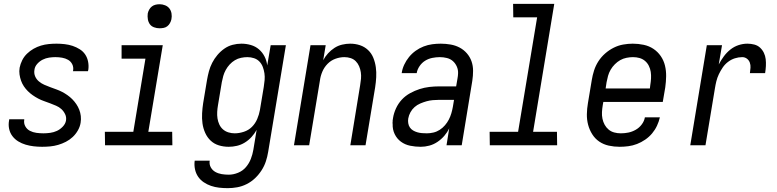

<svg xmlns="http://www.w3.org/2000/svg" viewBox="-20 -755 4040 998"><path d="M199 8Q177 8 155.5 5.5Q134 3 113.5 -3Q93 -9 75 -20Q57 -31 44.5 -47.5Q32 -64 27.5 -85Q23 -106 27 -128L28 -135H106V-132Q103 -114 111.5 -98.5Q120 -83 135.5 -75Q151 -67 169 -64.5Q187 -62 206 -62Q223 -62 241 -64.5Q259 -67 275.5 -74.5Q292 -82 306 -96.5Q320 -111 323 -128Q326 -146 318.5 -161.5Q311 -177 299 -188Q287 -199 271.5 -205.5Q256 -212 240.5 -218Q225 -224 209 -229.5Q193 -235 178 -243Q163 -251 149.5 -260.5Q136 -270 124.5 -281.5Q113 -293 104 -306.5Q95 -320 89.5 -335.5Q84 -351 81.5 -368Q79 -385 82 -403Q86 -423 95.5 -442Q105 -461 120.5 -476Q136 -491 154.5 -501.5Q173 -512 193 -518Q213 -524 233.5 -526Q254 -528 274 -528Q295 -528 316.5 -525.5Q338 -523 357.5 -516.5Q377 -510 394.5 -499Q412 -488 423 -471.5Q434 -455 438 -434Q442 -413 439 -392L437 -385H359L360 -388Q363 -406 355.5 -421Q348 -436 334 -444Q320 -452 303 -455Q286 -458 268 -458Q252 -458 235 -455.5Q218 -453 202 -445Q186 -437 173.5 -423Q161 -409 159 -392Q156 -374 162.5 -358.5Q169 -343 182 -332Q195 -321 210 -314.5Q225 -308 241 -302Q257 -296 272.5 -290.5Q288 -285 302.5 -277.5Q317 -270 330.5 -260.5Q344 -251 355.5 -239.5Q367 -228 376.5 -214Q386 -200 392 -184.5Q398 -169 400 -152Q402 -135 399 -117Q396 -97 385 -77.5Q374 -58 358 -43Q342 -28 322.5 -18Q303 -8 282.5 -2Q262 4 241 6Q220 8 199 8Z M876 0H526L525 -70H673L736 -450H612V-520H826L751 -70H875ZM809 -608Q795 -608 781 -613Q767 -618 759 -629Q751 -640 748.5 -655Q746 -670 748 -685Q750 -695 755.5 -705Q761 -715 769.5 -721.5Q778 -728 788.5 -730.5Q799 -733 810 -733Q824 -733 838 -727.5Q852 -722 860.5 -711Q869 -700 871.5 -685Q874 -670 871 -655Q869 -645 863.5 -635Q858 -625 849.5 -618.5Q841 -612 830.5 -610Q820 -608 809 -608Z M1164 223Q1141 223 1119 220.5Q1097 218 1076.5 211Q1056 204 1038.5 192Q1021 180 1009.5 163Q998 146 993.5 124.5Q989 103 992 80H1070Q1067 99 1075.5 114.5Q1084 130 1099 138.5Q1114 147 1132 150Q1150 153 1169 153Q1193 153 1217.5 143Q1242 133 1258.5 113.5Q1275 94 1284 70.5Q1293 47 1297 23L1314 -80Q1303 -60 1287.5 -43Q1272 -26 1252.5 -14Q1233 -2 1211.5 3Q1190 8 1169 8Q1142 8 1117.5 0.5Q1093 -7 1075 -24Q1057 -41 1046.5 -64.5Q1036 -88 1032.5 -113.5Q1029 -139 1030.5 -166Q1032 -193 1036 -219L1056 -339Q1060 -362 1066 -384.5Q1072 -407 1083 -428.5Q1094 -450 1110 -469Q1126 -488 1146 -502Q1166 -516 1189 -522Q1212 -528 1235 -528Q1260 -528 1284 -521Q1308 -514 1326 -498.5Q1344 -483 1355 -461.5Q1366 -440 1369 -415L1387 -520H1466L1374 34Q1370 59 1362 83.5Q1354 108 1339.5 130.5Q1325 153 1305.5 171.5Q1286 190 1262 202Q1238 214 1213 218.5Q1188 223 1164 223ZM1200 -62Q1223 -62 1247.5 -70Q1272 -78 1289.5 -95.5Q1307 -113 1317 -136.5Q1327 -160 1331 -183L1351 -303Q1354 -321 1355.5 -339Q1357 -357 1354.5 -374Q1352 -391 1346 -407Q1340 -423 1328.5 -435Q1317 -447 1300.5 -452.5Q1284 -458 1266 -458Q1250 -458 1233 -454.5Q1216 -451 1201 -442Q1186 -433 1174 -420Q1162 -407 1153.5 -391.5Q1145 -376 1140.5 -360Q1136 -344 1133 -328L1113 -208Q1110 -191 1109 -173.5Q1108 -156 1110.5 -139.5Q1113 -123 1120 -108Q1127 -93 1139 -82.5Q1151 -72 1167 -67Q1183 -62 1200 -62Z M1508 0 1594 -520H1673L1660 -442Q1670 -461 1685 -477.5Q1700 -494 1718.5 -506Q1737 -518 1758.5 -523Q1780 -528 1800 -528Q1827 -528 1851 -520Q1875 -512 1893 -495Q1911 -478 1920.5 -454.5Q1930 -431 1933.5 -405.5Q1937 -380 1935.5 -353.5Q1934 -327 1930 -301L1880 0H1801L1852 -312Q1855 -329 1856.5 -346Q1858 -363 1855.5 -379.5Q1853 -396 1846.5 -411Q1840 -426 1829 -437Q1818 -448 1802.5 -453Q1787 -458 1770 -458Q1747 -458 1723.5 -449.5Q1700 -441 1682.5 -423Q1665 -405 1655.5 -382.5Q1646 -360 1643 -337L1587 0Z M2167 8Q2139 8 2112 2.5Q2085 -3 2064 -18.5Q2043 -34 2031.5 -58Q2020 -82 2021 -110Q2020 -113 2020.5 -114Q2021 -115 2020.5 -116.5Q2020 -118 2020.5 -119.5Q2021 -121 2021 -122.5Q2021 -124 2021 -125.5Q2021 -127 2021 -129Q2021 -131 2021.5 -132.5Q2022 -134 2022 -135.5Q2022 -137 2022.5 -138.5Q2023 -140 2023 -142Q2027 -167 2038.5 -192Q2050 -217 2068.5 -237Q2087 -257 2111.5 -270.5Q2136 -284 2161 -292Q2186 -300 2211.5 -303Q2237 -306 2263 -306H2351L2358 -347Q2359 -353 2360 -360Q2361 -367 2361 -373Q2362 -392 2354.5 -409Q2347 -426 2334 -437.5Q2321 -449 2303 -453.5Q2285 -458 2266 -458Q2247 -458 2227 -454Q2207 -450 2190 -439.5Q2173 -429 2161 -411.5Q2149 -394 2146 -375H2068Q2071 -397 2081 -418.5Q2091 -440 2106 -458.5Q2121 -477 2140.5 -491Q2160 -505 2182 -513.5Q2204 -522 2226.5 -525Q2249 -528 2271 -528Q2297 -528 2322.5 -523.5Q2348 -519 2369.5 -507.5Q2391 -496 2407 -477.5Q2423 -459 2431 -436Q2439 -413 2439 -387Q2439 -361 2435 -335L2380 0H2301L2315 -88Q2305 -67 2289.5 -49Q2274 -31 2254 -17.5Q2234 -4 2211.5 2Q2189 8 2167 8ZM2199 -62Q2215 -62 2232.5 -66Q2250 -70 2265.5 -80Q2281 -90 2293 -104Q2305 -118 2313 -133.5Q2321 -149 2326 -166Q2331 -183 2334 -200L2340 -236H2263Q2247 -236 2230 -234.5Q2213 -233 2197 -228.5Q2181 -224 2164.5 -217Q2148 -210 2135 -198.5Q2122 -187 2113.5 -171.5Q2105 -156 2102 -139Q2100 -127 2102 -114.5Q2104 -102 2110.5 -92.5Q2117 -83 2127 -77Q2137 -71 2149 -67.5Q2161 -64 2173.5 -63Q2186 -62 2199 -62Z M2876 0H2526L2525 -70H2673L2772 -665H2648L2647 -735H2861L2751 -70H2875Z M3201 8Q3172 8 3144.5 2Q3117 -4 3095 -19Q3073 -34 3058.5 -57Q3044 -80 3037 -106.5Q3030 -133 3030.5 -161.5Q3031 -190 3036 -219L3056 -339Q3060 -364 3068 -389Q3076 -414 3090.5 -436.5Q3105 -459 3125.5 -477Q3146 -495 3170 -507Q3194 -519 3219.5 -523.5Q3245 -528 3269 -528Q3298 -528 3326 -522Q3354 -516 3376.5 -501Q3399 -486 3414.5 -463.5Q3430 -441 3436.5 -414Q3443 -387 3442.5 -358.5Q3442 -330 3438 -301L3425 -225H3116L3113 -208Q3110 -190 3109 -172.5Q3108 -155 3111.5 -138Q3115 -121 3123 -106.5Q3131 -92 3143.5 -81.5Q3156 -71 3172.5 -66.5Q3189 -62 3207 -62Q3227 -62 3246.5 -66Q3266 -70 3284.5 -80.5Q3303 -91 3316 -108.5Q3329 -126 3332 -145H3410Q3405 -123 3395 -101.5Q3385 -80 3369.5 -61.5Q3354 -43 3333.5 -29Q3313 -15 3291 -6.5Q3269 2 3246 5Q3223 8 3201 8ZM3358 -295 3360 -312Q3363 -330 3364 -347.5Q3365 -365 3362.5 -381.5Q3360 -398 3352.5 -413Q3345 -428 3332.5 -438.5Q3320 -449 3304 -453.5Q3288 -458 3270 -458Q3254 -458 3236.5 -454.5Q3219 -451 3204 -442.5Q3189 -434 3176 -421Q3163 -408 3154 -392.5Q3145 -377 3140.5 -360.5Q3136 -344 3133 -328L3128 -295Z M3568 0 3654 -520H3733L3716 -420Q3727 -441 3742 -461.5Q3757 -482 3776.5 -497.5Q3796 -513 3819 -520.5Q3842 -528 3865 -528Q3883 -528 3900.5 -523.5Q3918 -519 3930.5 -507.5Q3943 -496 3950.5 -480.5Q3958 -465 3960 -447.5Q3962 -430 3961 -411.5Q3960 -393 3957 -375H3878Q3880 -389 3881 -403Q3882 -417 3877.5 -429.5Q3873 -442 3862.5 -450Q3852 -458 3838 -458Q3819 -458 3800 -452Q3781 -446 3764.5 -433.5Q3748 -421 3736.5 -404Q3725 -387 3716.5 -369Q3708 -351 3703.5 -332.5Q3699 -314 3696 -295L3647 0Z"/></svg>

Font: Iosevka Term Oblique
Style: Regular
Weight: 400
Italic angle: -9°
Monospace: yes
Designer: Belleve Invis
Foundry: Belleve Invis
Version: Version 31.4.0